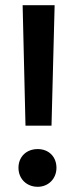

<svg xmlns="http://www.w3.org/2000/svg" viewBox="-20 -720 291 738"><path d="M78 -237H178L190 -700H67ZM51 -75C51 -33 82 -2 125 -2C166 -2 197 -33 197 -75C197 -118 167 -147 125 -147C82 -147 51 -118 51 -75Z"/></svg>

Font: Vanilla Cream
Style: Bold
Weight: 700
Designer: Jeremy Tribby, Jinavaṁso
Foundry: Tribby Type
Version: Version 1.422;Glyphs 3.1.2 (3151)